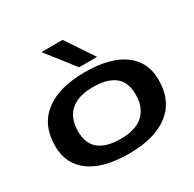

<svg xmlns="http://www.w3.org/2000/svg" viewBox="-171 -973 1179 1165"><g transform="rotate(-30 418.0 -390.0)"><path d="M413 10Q237 10 142 -58Q47 -126 46 -251Q45 -398 143.5 -475.5Q242 -553 424 -553Q601 -553 695.5 -485Q790 -417 791 -292Q792 -145 693.5 -67.5Q595 10 413 10ZM414 -93Q520 -93 573 -142.5Q626 -192 626 -281Q626 -369 574 -409.5Q522 -450 423 -450Q317 -450 264 -401Q211 -352 211 -263Q211 -175 263 -134Q315 -93 414 -93ZM411 -596 259 -790H407L537 -596Z"/></g></svg>

Font: Georama Extra Expanded SemiBold
Style: Italic
Weight: 600
Width: 8
Italic angle: -9°
Designer: Jean-Baptiste Levee
Foundry: Production Type
Version: Version 1.000